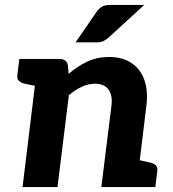

<svg xmlns="http://www.w3.org/2000/svg" viewBox="-20 -755 697 775"><path d="M71 0 134 -517H221Q249 -517 254 -492L257 -457Q292 -487 331.5 -506Q371 -525 420 -525Q476 -525 512.5 -499.5Q549 -474 563.5 -430Q578 -386 571 -329L531 0H389L430 -329Q435 -370 418 -393.5Q401 -417 363 -417Q336 -417 309.5 -404.5Q283 -392 258 -371L212 0ZM509 0 536 -110 585 -99Q600 -96 608.5 -88Q617 -80 615 -65L607 0ZM156 -517 129 -407 80 -417Q65 -421 56.5 -428.5Q48 -436 50 -452L58 -517ZM425 -735H562L418 -603Q406 -593 396 -588.5Q386 -584 369 -584H285L369 -706Q379 -720 390.5 -727.5Q402 -735 425 -735Z"/></svg>

Font: Aleo ExtraBold
Style: Italic
Weight: 800
Italic angle: -7°
Designer: Alessio Laiso
Foundry: Alessio Laiso
Version: Version 2.001;gftools[0.9.29]